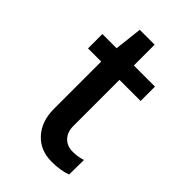

<svg xmlns="http://www.w3.org/2000/svg" viewBox="-199 -707 803 803"><g transform="rotate(45 202.0 -305.5)"><path d="M116 -143V-423H38V-508H122L136 -631H224V-508H349V-423H224V-150Q224 -115 244 -93.5Q264 -72 299 -72Q328 -72 356 -81L355 6Q316 20 266 20Q198 20 157 -25Q116 -70 116 -143Z"/></g></svg>

Font: Metropolitano Medium
Style: Regular
Weight: 500
Designer: Fonts by Alex Slobzheninov & Chris M. Simpson / Changes by Cristiano Sobral
Foundry: Fonts by Alex Slobzheninov & Chris M. Simpson / Changes by Cristiano Sobral
Version: Version 1.00;August 30, 2020;FontCreator 13.0.0.2681 64-bit